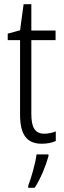

<svg xmlns="http://www.w3.org/2000/svg" viewBox="-20 -678 306 919"><path d="M192 -38C146 -38 130 -70 130 -133V-486H246V-532H130V-658H93L76 -533L17 -517V-486H76V-130C76 -35 107 10 180 10C207 10 229 5 247 -3V-49C233 -43 212 -38 192 -38ZM212 70V61H155C150 102 129 176 115 211V221H146C174 178 199 117 212 70Z"/></svg>

Font: Noto Sans Gujarati Condensed Light
Style: Regular
Weight: 300
Width: 3
Designer: Jelle Bosma - Monotype Design Team, Universal Thirst
Foundry: Monotype Imaging Inc.
Version: Version 2.106